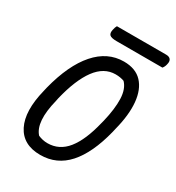

<svg xmlns="http://www.w3.org/2000/svg" viewBox="-210 -1010 1060 1157"><g transform="rotate(30 320.0 -431.5)"><path d="M405 -720Q487 -720 531.5 -672.5Q576 -625 584 -540.5Q592 -456 563 -344L557 -318Q515 -151 438.5 -65.5Q362 20 248 20Q127 20 80.5 -72Q34 -164 74 -325L80 -351Q126 -531 209 -625.5Q292 -720 405 -720ZM168 -310Q126 -142 185 -77Q217 -63 250 -63Q332 -63 386 -130.5Q440 -198 472 -331L477 -350Q500 -446 497.5 -514Q495 -582 460 -618Q433 -628 400 -628Q320 -628 263.5 -551.5Q207 -475 172 -330ZM261 -883H603Q626 -883 635 -870.5Q644 -858 638 -836Q636 -826 632 -818Q628 -810 623 -804H304Q267 -804 255.5 -815Q244 -826 250 -852Q254 -872 261 -883Z"/></g></svg>

Font: Recursive Mn Csl St
Style: Italic
Weight: 400
Italic angle: -15°
Monospace: yes
Version: Version 1.079;hotconv 1.0.112;makeotfexe 2.5.65598; ttfautoh